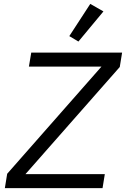

<svg xmlns="http://www.w3.org/2000/svg" viewBox="-20 -969 649 989"><path d="M519.9 -72.1H111.2L596.9 -623.9L609 -698.2H141L128.9 -626.1H502.8L17 -73.9L5 0H508.2ZM337 -783 383.9 -755 512.8 -910.2 445 -948.9Z"/></svg>

Font: Margiela Mono Italic Italic
Style: Regular
Weight: 400
Designer: Mike Abbink, Paul van der Laan, Pieter van Rosmalen
Foundry: Bold Monday
Version: Version 2.003 2021